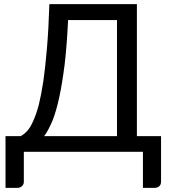

<svg xmlns="http://www.w3.org/2000/svg" viewBox="-20 -737 826 932"><path d="M547.9 -76.2Q547.9 -216.8 547.9 -639.6Q488.3 -639.6 310.5 -639.6Q304.7 -517.6 293.9 -424.8Q282.2 -332 267.6 -264.6Q252.9 -196.3 234.4 -150.4Q215.8 -105.5 194.3 -76.2Q311.5 -76.2 547.9 -76.2ZM761.7 -76.2Q761.7 -20.5 761.7 145.5Q761.7 158.2 753.9 166Q745.1 174.8 731.4 174.8Q711.9 174.8 673.8 174.8Q673.8 130.9 673.8 0Q529.3 0 95.7 0Q95.7 36.1 95.7 145.5Q95.7 158.2 86.9 166Q78.1 174.8 65.4 174.8Q45.9 174.8 6.8 174.8Q6.8 129.9 6.8 -2.9Q6.8 -21.5 6.8 -76.2Q25.4 -76.2 80.1 -76.2Q95.7 -84 111.3 -100.6Q127 -117.2 140.6 -148.4Q155.3 -179.7 168 -226.6Q179.7 -274.4 190.4 -342.8Q200.2 -412.1 208 -503.9Q215.8 -595.7 219.7 -716.8Q361.3 -716.8 644.5 -716.8Q644.5 -556.6 644.5 -76.2Q673.8 -76.2 761.7 -76.2Z"/></svg>

Font: Lato
Style: Regular
Weight: 400
Designer: Lukasz Dziedzic with Adam Twardoch and Botio Nikoltchev
Version: Version 2.015; 2015-08-06; http://www.latofonts.com/